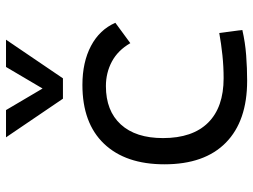

<svg xmlns="http://www.w3.org/2000/svg" viewBox="-120 -696 826 626"><g transform="rotate(-90 293.0 -383.0)"><path d="M342.8 9.8Q211.4 9.8 140.9 -59.6Q70.3 -128.9 70.3 -259.8Q70.3 -386.7 137.5 -457Q204.6 -527.3 329.1 -527.3Q403.3 -527.3 456.3 -499.3Q509.3 -471.2 531.7 -419.9L465.3 -371.1Q441.9 -411.6 405.3 -431.2Q368.7 -450.7 325.2 -450.7Q244.6 -450.7 200.2 -402.1Q155.8 -353.5 155.8 -264.6Q155.8 -168 206.1 -117.4Q256.3 -66.9 351.1 -66.9Q388.7 -66.9 425.8 -70.8Q462.9 -74.7 498.5 -81.1L508.3 -5.9Q468.3 3.4 425.8 6.6Q383.3 9.8 342.8 9.8ZM284.2 -590.8 158.2 -776.4H247.1L317.4 -657.2L387.7 -776.4H476.6L350.6 -590.8Z"/></g></svg>

Font: Cascadia Mono NF SemiLight
Style: Regular
Weight: 350
Monospace: yes
Designer: Aaron Bell
Foundry: Saja Typeworks
Version: Version 2404.023; ttfautohint (v1.8.4)